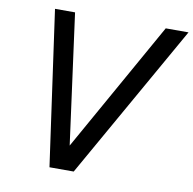

<svg xmlns="http://www.w3.org/2000/svg" viewBox="-82 -822 911 905"><g transform="rotate(10 374.0 -370.0)"><path d="M329 0H213L109 -740H205L295 -73L267 -78L639 -740H748Z"/></g></svg>

Font: Be Vietnam Pro Variable Thin
Style: Italic
Weight: 100
Italic angle: -12°
Designer: Lam Bao, Tony Le, Vietanh Nguyen
Foundry: Yellow Type Foundry
Version: Version 1.002